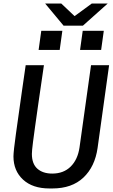

<svg xmlns="http://www.w3.org/2000/svg" viewBox="-20 -1054 640 1084"><path d="M259 10Q164 10 110 -40Q56 -90 56 -171Q56 -184 59.5 -217Q63 -250 70 -299Q77 -348 85.5 -409Q94 -470 104 -540.5Q114 -611 125 -686H228Q209 -558 197 -473Q185 -388 177.5 -335Q170 -282 166.5 -253.5Q163 -225 161.5 -210Q160 -195 160 -185Q160 -129 191 -101.5Q222 -74 275 -74Q339 -74 379 -113.5Q419 -153 429 -222L494 -686H596L531 -219Q516 -113 451 -51.5Q386 10 276 10ZM339 -909 235 -1034H326L401 -963L498 -1034H588L448 -909ZM198 -772 213 -880H332L317 -772ZM432 -772 447 -880H566L551 -772Z"/></svg>

Font: Chivo Mono
Style: Italic
Weight: 400
Italic angle: -8.05°
Monospace: yes
Version: Version 1.008